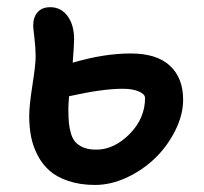

<svg xmlns="http://www.w3.org/2000/svg" viewBox="-20 -529 572 539"><path d="M247.1 -9.8Q205.1 -9.8 172.4 -20.8Q139.6 -31.7 119.1 -49.8Q98.6 -67.9 85.4 -93.5Q72.3 -119.1 67.1 -146Q62 -172.9 62 -204.1Q62 -231.9 71 -289.8Q80.1 -347.7 80.1 -370.1Q80.1 -393.6 76.7 -421.9Q73.2 -450.2 73.2 -457Q73.2 -480.5 85.4 -494.6Q97.7 -508.8 121.1 -508.8Q151.4 -508.8 169.7 -483.9Q188 -459 188 -418.9Q188 -402.8 184.1 -353Q271.5 -378.9 347.2 -378.9Q419.9 -378.9 457 -344.5Q494.1 -310.1 494.1 -249Q494.1 -207 472.4 -163.3Q450.7 -119.6 416.3 -85.9Q381.8 -52.2 336.7 -31Q291.5 -9.8 247.1 -9.8ZM171.9 -224.1Q171.9 -201.2 173.3 -185.1Q174.8 -168.9 179.4 -153.6Q184.1 -138.2 192.6 -129.2Q201.2 -120.1 215.6 -114.5Q230 -108.9 250 -108.9Q300.3 -108.9 343.8 -152.8Q387.2 -196.8 387.2 -253.9Q387.2 -264.6 369.9 -272.2Q352.5 -279.8 324.2 -279.8Q267.1 -279.8 173.8 -258.8Q171.9 -232.4 171.9 -224.1Z"/></svg>

Font: Shantell Sans Irregular
Style: Regular
Weight: 500
Designer: Stephen Nixon, Anya Danilova, Shantell Martin
Foundry: Arrow Type
Version: Version 1.006;[9816181b4]